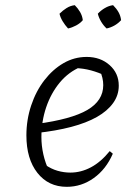

<svg xmlns="http://www.w3.org/2000/svg" viewBox="-20 -714 498 742"><path d="M238 8Q167 8 124.5 -46Q82 -100 82 -191Q82 -251 100.5 -306.5Q119 -362 151.5 -404Q184 -446 225.5 -470Q267 -494 315 -494Q368 -494 403.5 -462.5Q439 -431 439 -383Q439 -346 417 -315.5Q395 -285 354.5 -262Q314 -239 255 -223.5Q196 -208 121 -200V-235Q256 -253 317.5 -289Q379 -325 379 -385Q379 -413 366 -441L388 -421Q361 -434 331.5 -442Q302 -450 269 -451L293 -456Q245 -436 211 -395Q177 -354 158.5 -299.5Q140 -245 140 -184Q140 -151 147.5 -117.5Q155 -84 170 -53L155 -77Q178 -61 202.5 -54Q227 -47 252 -47Q293 -47 331.5 -67.5Q370 -88 404 -130L416 -120Q390 -60 342.5 -26Q295 8 238 8ZM269 -694Q281 -682 289.5 -667.5Q298 -653 300 -636Q290 -624 274 -615.5Q258 -607 243 -604Q231 -617 222 -632Q213 -647 210 -661Q223 -674 237.5 -683Q252 -692 269 -694ZM417 -694Q430 -681 438 -667Q446 -653 448 -636Q436 -623 421.5 -615Q407 -607 392 -604Q380 -615 371 -630Q362 -645 358 -661Q370 -674 385.5 -683Q401 -692 417 -694Z"/></svg>

Font: Piazzolla 8pt ExtraLight
Style: Italic
Weight: 250
Italic angle: -11.3°
Designer: Juan Pablo del Peral
Foundry: Huerta Tipografica
Version: Version 2.001